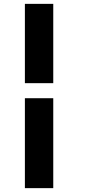

<svg xmlns="http://www.w3.org/2000/svg" viewBox="-20 -767 498 995"><path d="M109 -747H256V-336H109ZM109 -258H256V208H109Z"/></svg>

Font: Trirong Black
Style: Italic
Weight: 900
Italic angle: -12°
Designer: Katatrad Team
Foundry: CadsonDemak
Version: Version 1.001